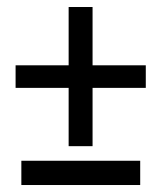

<svg xmlns="http://www.w3.org/2000/svg" viewBox="-20 -506 456 553"><path d="M399.9 -252.9H246.6V-85H177.7V-252.9H24.9V-317.9H177.7V-485.8H246.6V-317.9H399.9ZM383.8 26.9H41.5V-43H383.8Z"/></svg>

Font: Dhyana
Style: Regular
Weight: 400
Foundry: Vernon Adams
Version: Version 1.002; ttfautohint (v0.8.51-6076)